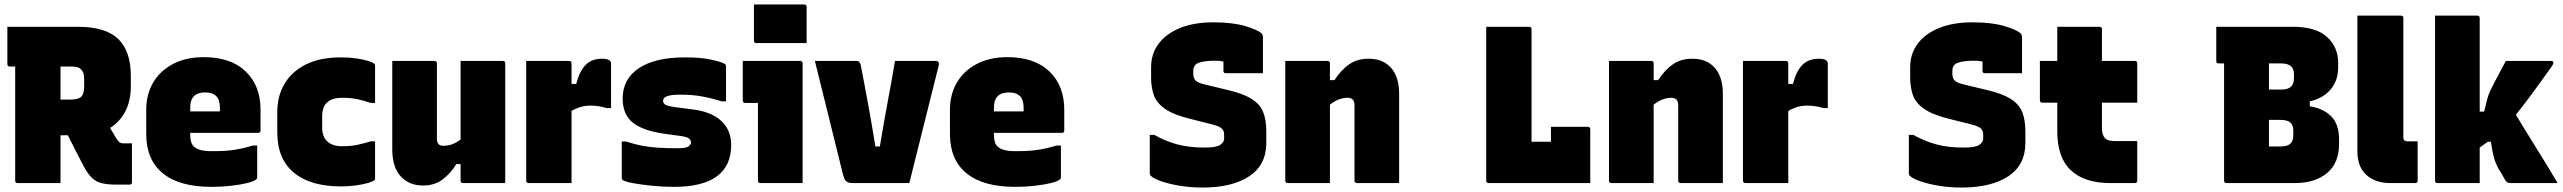

<svg xmlns="http://www.w3.org/2000/svg" viewBox="-20 -820 11480 860"><path d="M251 0H59Q48 0 48 -11V-522H24Q13 -522 13 -533V-700H329Q454 -700 510 -645Q566 -590 566 -481V-434Q566 -369 541.5 -321.5Q517 -274 473 -247Q486 -225 501 -200Q508 -189 514.5 -183.5Q521 -178 531 -178H571V-4Q571 7 560 7H504Q462 7 435.5 0.5Q409 -6 390.5 -24.5Q372 -43 353 -79Q335 -113 318 -146.5Q301 -180 284 -214H251ZM299 -522H251V-374H296Q331 -374 344 -387Q357 -400 357 -434V-466Q357 -497 343 -509Q336 -517 324.5 -519.5Q313 -522 299 -522Z M892 -564Q1014 -564 1080.5 -500Q1147 -436 1147 -329V-235Q1147 -225 1136 -225H832V-217Q832 -200 835.5 -186.5Q839 -173 848 -164Q859 -153 880.5 -147.5Q902 -142 943 -143Q991 -143 1030 -149Q1069 -155 1112 -168H1132V-25Q1132 -20 1128 -17Q1119 -8 1089 -0.5Q1059 7 1016.5 12Q974 17 928 17Q783 17 709 -44Q635 -105 635 -219V-328Q635 -397 666 -450Q697 -503 755 -533.5Q813 -564 892 -564ZM899 -406Q832 -406 832 -338V-321H965V-336Q965 -373 949 -389Q932 -406 899 -406Z M1507 -563Q1560 -563 1603.5 -553.5Q1647 -544 1657 -534Q1660 -531 1660 -526V-359H1640Q1609 -370 1579.5 -376Q1550 -382 1512 -382Q1469 -382 1446 -362Q1423 -342 1423 -298V-250Q1423 -205 1449 -184Q1460 -175 1475.5 -170Q1491 -165 1512 -165Q1550 -165 1579.5 -171Q1609 -177 1640 -187H1660V-21Q1660 -16 1657 -13Q1651 -7 1628.5 -0.5Q1606 6 1574 10.5Q1542 15 1507 15Q1371 15 1296.5 -46.5Q1222 -108 1222 -227V-319Q1222 -389 1254 -444Q1286 -499 1349.5 -531Q1413 -563 1507 -563Z M1926 -547Q1937 -547 1937 -536V-198Q1937 -167 1965 -167Q1986 -167 2004.5 -173.5Q2023 -180 2043 -195V-547H2232Q2243 -547 2243 -536V0H2054Q2043 0 2043 -11V-85H2024Q1999 -44 1963 -16.5Q1927 11 1874 11Q1813 11 1775 -30Q1737 -71 1737 -152V-547Z M2540 0H2348Q2337 0 2337 -11V-547H2529Q2540 -547 2540 -536V-444H2561Q2575 -500 2602.5 -528.5Q2630 -557 2677 -557Q2693 -557 2701 -554Q2709 -551 2712 -548Q2717 -543 2717 -536V-336H2697Q2680 -341 2662.5 -344Q2645 -347 2626 -347Q2600 -347 2579 -340.5Q2558 -334 2540 -323Z M3015 -156Q3052 -156 3063.5 -164Q3075 -172 3075 -182Q3075 -192 3066 -199.5Q3057 -207 3028 -211L2955 -221Q2858 -235 2813.5 -271.5Q2769 -308 2769 -379Q2769 -466 2841.5 -514.5Q2914 -563 3049 -563Q3119 -563 3164.5 -553Q3210 -543 3224 -535Q3232 -533 3232 -521V-366H3212Q3168 -380 3125 -388Q3082 -396 3027 -396Q2986 -396 2968 -389Q2950 -382 2950 -369Q2950 -356 2962 -350Q2974 -344 3004 -340L3075 -331Q3164 -321 3209.5 -279.5Q3255 -238 3255 -171Q3255 17 2998 17Q2949 17 2900 12Q2851 7 2816 0.5Q2781 -6 2770 -13Q2765 -16 2765 -24V-186H2785Q2821 -174 2854.5 -167.5Q2888 -161 2926.5 -158.5Q2965 -156 3015 -156Z M3375 -11V-359H3318Q3307 -359 3307 -370V-547H3564Q3575 -547 3575 -536V0H3386Q3375 0 3375 -11ZM3357 -800H3582Q3593 -800 3593 -789V-627H3368Q3357 -627 3357 -638Z M3818 -547Q3830 -547 3835 -530Q3852 -444 3868.5 -353.5Q3885 -263 3901 -164H3921Q3938 -267 3955.5 -360.5Q3973 -454 3989 -547H4172Q4180 -547 4183.5 -541.5Q4187 -536 4185 -528Q4152 -396 4119 -264Q4086 -132 4053 0H3801Q3781 0 3771.5 -7Q3762 -14 3755 -42Q3727 -155 3695 -284.5Q3663 -414 3630 -547Z M4492 -564Q4614 -564 4680.5 -500Q4747 -436 4747 -329V-235Q4747 -225 4736 -225H4432V-217Q4432 -200 4435.5 -186.5Q4439 -173 4448 -164Q4459 -153 4480.5 -147.5Q4502 -142 4543 -143Q4591 -143 4630 -149Q4669 -155 4712 -168H4732V-25Q4732 -20 4728 -17Q4719 -8 4689 -0.5Q4659 7 4616.5 12Q4574 17 4528 17Q4383 17 4309 -44Q4235 -105 4235 -219V-328Q4235 -397 4266 -450Q4297 -503 4355 -533.5Q4413 -564 4492 -564ZM4499 -406Q4432 -406 4432 -338V-321H4565V-336Q4565 -373 4549 -389Q4532 -406 4499 -406Z M5415 -720Q5502 -720 5558.5 -703Q5615 -686 5631 -670Q5637 -664 5637 -652V-492H5470Q5460 -492 5460 -503V-544Q5450 -547 5440 -547.5Q5430 -548 5419 -548Q5378 -548 5351.5 -539.5Q5325 -531 5325 -503V-489Q5325 -471 5334.5 -460Q5344 -449 5379 -441L5479 -417Q5548 -401 5585.5 -377.5Q5623 -354 5637.5 -319Q5652 -284 5652 -231V-180Q5652 -81 5575.5 -30.5Q5499 20 5367 20Q5312 20 5264 12Q5216 4 5181.5 -8Q5147 -20 5134 -33Q5130 -37 5130 -45V-216H5150Q5199 -188 5252.5 -173.5Q5306 -159 5375 -159Q5428 -159 5445.5 -171Q5463 -183 5463 -199V-219Q5463 -233 5453.5 -243.5Q5444 -254 5409 -263L5317 -286Q5238 -305 5199 -332Q5160 -359 5148 -394.5Q5136 -430 5136 -472V-519Q5136 -579 5169.5 -624Q5203 -669 5265.5 -694.5Q5328 -720 5415 -720Z M5937 0H5748Q5737 0 5737 -11V-547H5926Q5937 -547 5937 -536V-461H5957Q5988 -508 6024 -532.5Q6060 -557 6110 -557Q6175 -557 6211 -516Q6247 -475 6247 -399V0H6058Q6047 0 6047 -11V-349Q6047 -382 6016 -382Q5998 -382 5978 -375Q5958 -368 5937 -351Z M6648 0Q6637 0 6637 -11V-700H6829Q6840 -700 6840 -689V-185H6927V-252H7092Q7103 -252 7103 -241V0Z M7387 0H7198Q7187 0 7187 -11V-547H7376Q7387 -547 7387 -536V-461H7407Q7438 -508 7474 -532.5Q7510 -557 7560 -557Q7625 -557 7661 -516Q7697 -475 7697 -399V0H7508Q7497 0 7497 -11V-349Q7497 -382 7466 -382Q7448 -382 7428 -375Q7408 -368 7387 -351Z M7990 0H7798Q7787 0 7787 -11V-547H7979Q7990 -547 7990 -536V-444H8011Q8025 -500 8052.5 -528.5Q8080 -557 8127 -557Q8143 -557 8151 -554Q8159 -551 8162 -548Q8167 -543 8167 -536V-336H8147Q8130 -341 8112.5 -344Q8095 -347 8076 -347Q8050 -347 8029 -340.5Q8008 -334 7990 -323Z M8815 -720Q8902 -720 8958.5 -703Q9015 -686 9031 -670Q9037 -664 9037 -652V-492H8870Q8860 -492 8860 -503V-544Q8850 -547 8840 -547.5Q8830 -548 8819 -548Q8778 -548 8751.5 -539.5Q8725 -531 8725 -503V-489Q8725 -471 8734.5 -460Q8744 -449 8779 -441L8879 -417Q8948 -401 8985.5 -377.5Q9023 -354 9037.5 -319Q9052 -284 9052 -231V-180Q9052 -81 8975.5 -30.5Q8899 20 8767 20Q8712 20 8664 12Q8616 4 8581.5 -8Q8547 -20 8534 -33Q8530 -37 8530 -45V-216H8550Q8599 -188 8652.5 -173.5Q8706 -159 8775 -159Q8828 -159 8845.5 -171Q8863 -183 8863 -199V-219Q8863 -233 8853.5 -243.5Q8844 -254 8809 -263L8717 -286Q8638 -305 8599 -332Q8560 -359 8548 -394.5Q8536 -430 8536 -472V-519Q8536 -579 8569.5 -624Q8603 -669 8665.5 -694.5Q8728 -720 8815 -720Z M9553 -188V-11Q9553 0 9542 0H9433Q9317 0 9256 -57Q9195 -114 9195 -230V-360H9128Q9117 -360 9117 -371V-547H9195V-700H9384Q9395 -700 9395 -689V-547H9542Q9553 -547 9553 -536V-360H9395V-245Q9395 -214 9410 -200Q9422 -188 9456 -188Z M10258 0H9953Q9942 0 9942 -11V-536H9918Q9907 -536 9907 -547V-700H10251Q10353 -700 10403 -654.5Q10453 -609 10453 -539V-518Q10453 -458 10418.5 -418.5Q10384 -379 10326 -366V-344Q10387 -334 10422 -299Q10457 -264 10457 -195V-174Q10457 -90 10403.5 -45Q10350 0 10258 0ZM10197 -536H10143V-419H10200Q10255 -419 10255 -469V-487Q10255 -510 10243 -522Q10229 -536 10197 -536ZM10143 -164H10194Q10226 -164 10239 -176.5Q10252 -189 10252 -213V-235Q10252 -260 10238.5 -271.5Q10225 -283 10193 -283H10143Z M10809 -11Q10809 0 10798 0H10685Q10621 0 10580 -36Q10539 -72 10539 -144V-750H10734Q10745 -750 10745 -739V-204Q10745 -196 10749 -192Q10754 -187 10763 -187H10809Z M11087 0H10898Q10887 0 10887 -11V-750H11076Q11087 -750 11087 -739V-320H11107Q11116 -358 11121 -377Q11126 -396 11133 -411Q11140 -426 11153 -451Q11167 -477 11178.5 -499Q11190 -521 11204 -547H11406Q11417 -547 11417 -539Q11417 -532 11410 -523Q11356 -447 11317.5 -395Q11279 -343 11249 -306Q11296 -228 11343 -153Q11390 -78 11436 0H11226Q11209 0 11202 -12Q11198 -18 11190.5 -32Q11183 -46 11173 -61Q11158 -88 11151 -113.5Q11144 -139 11137 -185H11123Q11107 -173 11087 -159Z"/></svg>

Font: Recursive Sn Lnr St Blk
Style: Regular
Weight: 900
Version: Version 1.079;hotconv 1.0.112;makeotfexe 2.5.65598; ttfautoh